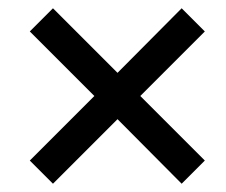

<svg xmlns="http://www.w3.org/2000/svg" viewBox="-20 -574 545 464"><path d="M108 -130 52 -186 208 -342 52 -498 108 -554 264 -398 419 -554 475 -498 319 -342 475 -186 419 -130 264 -286Z"/></svg>

Font: Montagu Slab 16pt
Style: Regular
Weight: 400
Designer: Florian Karsten
Foundry: Florian Karsten
Version: Version 1.000; ttfautohint (v1.8.3)